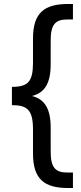

<svg xmlns="http://www.w3.org/2000/svg" viewBox="-20 -835 409 966"><path d="M235 -632C235 -711 258 -737 318 -737H347V-815H324C204 -815 146 -772 146 -641V-520C146 -424 121 -398 40 -398V-306C118 -306 146 -281 146 -184V-63C146 68 204 111 324 111H347V33H318C258 33 235 7 235 -72V-192C235 -288 205 -336 141 -352C205 -368 235 -416 235 -512Z"/></svg>

Font: Matrixport Regular
Style: Regular
Weight: 400
Designer: Ninad Kale (Devanagari), Jonny Pinhorn (Latin)
Foundry: Indian Type Foundry
Version: Version 3.200;PS 1.000;hotconv 16.6.54;makeotf.lib2.5.65590